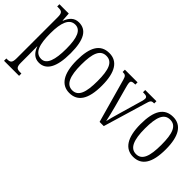

<svg xmlns="http://www.w3.org/2000/svg" viewBox="-43 -1093 1877 1877"><g transform="rotate(45 895.5 -154.0)"><path d="M16 238H224V206H210C165 206 146 199 146 135V24C146 -23 146 -63 145 -91H147C169 -30 206 11 270 11C368 11 425 -78 425 -274C425 -465 371 -546 269 -546C205 -546 169 -504 146 -445H143L137 -536H8V-505H20C70 -505 86 -497 86 -433V133C86 199 67 206 21 206H16ZM260 -31C172 -31 146 -124 146 -274C146 -419 179 -505 259 -505C332 -505 364 -429 364 -276C364 -124 335 -31 260 -31Z M689 10C804 10 865 -77 865 -268C865 -453 804 -544 692 -544C572 -544 515 -454 515 -268C515 -79 580 10 689 10ZM691 -29C610 -29 576 -111 576 -268C576 -425 606 -504 690 -504C774 -504 803 -425 803 -268C803 -112 774 -29 691 -29Z M972 -454 1099 0H1157L1288 -440C1303 -495 1310 -505 1342 -505H1349V-536H1194V-505H1208C1241 -505 1254 -496 1254 -475C1254 -457 1245 -428 1229 -374L1182 -211C1159 -135 1145 -78 1139 -51C1131 -88 1114 -162 1099 -216L1047 -406C1040 -430 1032 -461 1032 -477C1032 -496 1043 -505 1076 -505H1088V-536H913V-505C950 -505 960 -497 972 -454Z M1571 10C1686 10 1747 -77 1747 -268C1747 -453 1686 -544 1574 -544C1454 -544 1397 -454 1397 -268C1397 -79 1462 10 1571 10ZM1573 -29C1492 -29 1458 -111 1458 -268C1458 -425 1488 -504 1572 -504C1656 -504 1685 -425 1685 -268C1685 -112 1656 -29 1573 -29Z"/></g></svg>

Font: Noto Serif Armenian ExtraCondensed Light
Style: Regular
Weight: 300
Width: 2
Designer: Monotype Design Team
Foundry: Monotype Imaging Inc.
Version: Version 2.008